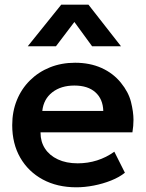

<svg xmlns="http://www.w3.org/2000/svg" viewBox="-20 -782 620 817"><path d="M305 15Q223.5 15 162 -18.2Q100.5 -51.5 66.2 -111Q32 -170.5 32 -249.5Q32 -307.5 51.8 -356Q71.5 -404.5 107.8 -440.2Q144 -476 192.8 -495.5Q241.5 -515 299.5 -515Q362.5 -515 412 -492.8Q461.5 -470.5 494.2 -430.2Q527 -390 537.5 -347.8Q548 -305.5 548 -272Q548 -246.5 543.5 -219H152.5Q152.5 -218 152.5 -217Q152.5 -179 171.5 -149.8Q190.5 -120.5 226.2 -103.8Q262 -87 310.5 -87Q353.5 -87 393 -99.5Q432.5 -112 466.5 -136.5L511.5 -47Q488 -28 453 -14Q418 0 379.2 7.5Q340.5 15 305 15ZM160 -310H419.5Q418 -360.5 386 -389.2Q354 -418 296.5 -418Q239.5 -418 202.5 -389.2Q165.5 -360.5 160 -310ZM98 -585 240.5 -762H356.5L495 -585H372L296.5 -688.5L218 -585Z"/></svg>

Font: Geologica EX Med
Style: Regular
Weight: 500
Designer: Sindre Bremnes, Frode Helland
Foundry: Monokrom Skriftforlag AS
Version: Version 1.010;gftools[0.9.28]